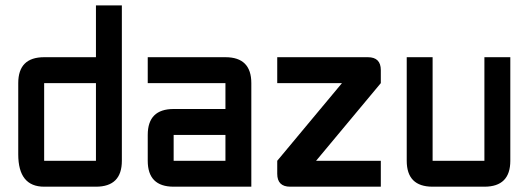

<svg xmlns="http://www.w3.org/2000/svg" viewBox="-20 -704 1993 724"><path d="M439.5 -97.7Q439.5 0 341.8 0H146.5Q48.8 0 48.8 -122.1V-390.6Q48.8 -488.3 146.5 -488.3H341.8V-683.6H439.5ZM146.5 -97.7H341.8V-390.6H146.5Z M927.7 0H634.8Q537.1 0 537.1 -97.7V-195.3Q537.1 -293 634.8 -293H830.1V-390.6H537.1V-488.3H830.1Q927.7 -488.3 927.7 -390.6ZM634.8 -97.7H830.1V-195.3H634.8Z M1025.4 -488.3H1367.2Q1416 -488.3 1416 -439.5V-390.6L1171.9 -97.7H1416V0H1074.2Q1025.4 0 1025.4 -48.8V-97.7L1269.5 -390.6H1025.4Z M1806.6 -488.3H1904.3V-97.7Q1904.3 0 1806.6 0H1611.3Q1513.7 0 1513.7 -97.7V-488.3H1611.3V-97.7H1806.6Z"/></svg>

Font: BabelStone Runic Norse
Style: Regular
Weight: 400
Designer: Andrew West
Foundry: BabelStone
Version: Version 3.002 March 14, 2022